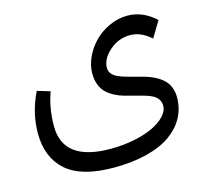

<svg xmlns="http://www.w3.org/2000/svg" viewBox="-99 -688 986 907"><g transform="rotate(-15 394.5 -234.5)"><path d="M439.9 -358.9Q439.9 -342.8 449.7 -330.8Q459.5 -318.8 475.8 -311Q492.2 -303.2 513.4 -297.1Q534.7 -291 558.3 -284.9Q582 -278.8 605.7 -272Q629.4 -265.1 650.6 -254.2Q671.9 -243.2 688.2 -228.5Q704.6 -213.9 714.4 -191.4Q724.1 -168.9 724.1 -140.1Q724.1 -86.9 700.4 -42.7Q676.8 1.5 631.1 34.4Q585.4 67.4 513.7 85.7Q441.9 104 351.1 104Q192.9 104 118.9 38.8Q44.9 -26.4 44.9 -145Q44.9 -245.1 91.8 -340.8L154.8 -321.8Q127 -246.6 127 -158.2Q127 14.2 358.9 14.2Q421.4 14.2 476.8 2.7Q532.2 -8.8 569.8 -27.3Q607.4 -45.9 629.2 -69.8Q650.9 -93.8 650.9 -118.2Q650.9 -137.2 641.1 -150.9Q631.3 -164.6 615 -172.9Q598.6 -181.2 577.1 -187.3Q555.7 -193.4 532.2 -199.2Q508.8 -205.1 485.1 -211.7Q461.4 -218.3 439.9 -229.5Q418.5 -240.7 402.1 -255.9Q385.7 -271 376 -295.7Q366.2 -320.3 366.2 -352.1Q366.2 -392.1 385 -432.1Q403.8 -472.2 434.6 -503.2Q465.3 -534.2 508.3 -553.7Q551.3 -573.2 596.2 -573.2Q671.9 -573.2 733.9 -515.1L687 -437Q638.2 -481 585 -481Q527.8 -481 483.9 -442.1Q439.9 -403.3 439.9 -358.9Z"/></g></svg>

Font: FiraGO
Style: Regular
Weight: 400
Designer: bBox Type
Foundry: bBox Type GmbH
Version: Version 1.001;PS 001.001;hotconv 1.0.88;makeotf.lib2.5.64775